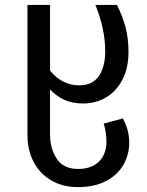

<svg xmlns="http://www.w3.org/2000/svg" viewBox="-20 -547 599 783"><path d="M507 35Q507 83 483.5 124.5Q460 166 413 191Q366 216 298 216Q234 216 187 187.5Q140 159 116 111Q92 63 92 6V-527H184V-259Q233 -199 303 -199Q357 -199 383 -236.5Q409 -274 409 -338Q409 -429 369 -527H457Q479 -483 491.5 -437.5Q504 -392 504 -335Q504 -269 479 -221.5Q454 -174 412 -149.5Q370 -125 320 -125Q276 -125 243.5 -139.5Q211 -154 184 -182V0Q184 59 211.5 100.5Q239 142 298 142Q353 142 383.5 112Q414 82 414 31Q414 -8 403 -43L481 -64Q507 -17 507 35Z"/></svg>

Font: FiraGO
Style: Regular
Weight: 400
Designer: bBox Type
Foundry: bBox Type GmbH
Version: Version 1.001;April 20, 2020;FontCreator 12.0.0.2555 64-bit